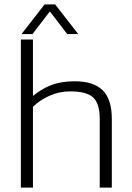

<svg xmlns="http://www.w3.org/2000/svg" viewBox="-20 -854 599 874"><path d="M78 -699 183 -834H231L336 -699H286L207 -802L128 -699ZM75 0V-674H130V-417Q165 -447 210.5 -465.5Q256 -484 320 -484Q406 -484 447.5 -443Q489 -402 489 -313V0H434V-312Q434 -382 404.5 -410Q375 -438 299 -438Q250 -438 206 -418.5Q162 -399 130 -368V0Z"/></svg>

Font: Kanit ExtraLight
Style: Regular
Weight: 275
Designer: Katatrad Team
Foundry: CadsonDemak
Version: Version 2.000; ttfautohint (v1.8.3)